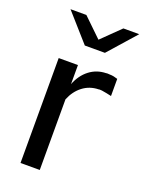

<svg xmlns="http://www.w3.org/2000/svg" viewBox="-137 -785 645 853"><g transform="rotate(20 185.0 -359.0)"><path d="M45 0ZM70 0V-496H161V-406Q179 -452 213 -478Q247 -504 291 -505Q295 -506 299 -505.5Q303 -505 307 -505Q318 -505 327.5 -503Q337 -501 346 -498V-417Q335 -420 323 -422Q311 -424 300 -426Q296 -426 292 -426.5Q288 -427 284 -426Q242 -425 210 -400.5Q178 -376 161 -334V0ZM120 -718 208 -633 295 -718H370L255 -588H160L45 -718Z"/></g></svg>

Font: Rosa Sans
Style: Regular
Weight: 400
Designer: Pentagram / MCKL
Foundry: Pentagram / MCKL
Version: Version 1.005;September 16, 2019;FontCreator 11.5.0.2425 64-